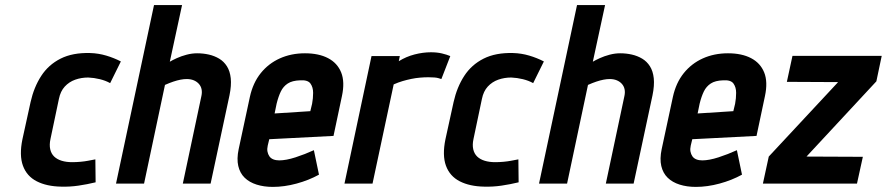

<svg xmlns="http://www.w3.org/2000/svg" viewBox="-20 -720 3478 753"><path d="M412 -394 454 -479Q427 -493 396.5 -502Q366 -511 334 -512Q265 -514 217.5 -490Q170 -466 141.5 -422Q113 -378 100 -320L68 -174Q55 -111 70 -70Q85 -29 124 -9Q163 11 220 12Q254 13 288 8Q322 3 355 -5L354 -95Q354 -95 346 -93.5Q338 -92 325 -89.5Q312 -87 295.5 -85.5Q279 -84 263 -84Q240 -84 222 -89.5Q204 -95 192.5 -106Q181 -117 177 -134.5Q173 -152 178 -175L211 -332Q217 -362 234 -380.5Q251 -399 275 -407.5Q299 -416 326 -416Q349 -415 371.5 -409.5Q394 -404 412 -394Z M646 -478 694 -700H584L435 0H545L627 -387Q645 -395 660 -400Q675 -405 688 -407.5Q701 -410 712 -410Q728 -410 740 -405Q752 -400 760 -391Q768 -382 770.5 -370Q773 -358 770 -344L697 0H806L880 -346Q888 -385 885 -413Q882 -441 870 -460Q858 -479 839.5 -490Q821 -501 799 -506Q777 -511 753 -511Q733 -511 712 -505.5Q691 -500 673.5 -492Q656 -484 646 -478Z M1030 -149 1036 -174 1288 -187 1321 -343Q1333 -399 1318 -436Q1303 -473 1266.5 -492Q1230 -511 1176 -511Q1122 -511 1077.5 -491Q1033 -471 1002.5 -433Q972 -395 960 -340L916 -135Q908 -97 914.5 -69Q921 -41 939.5 -23Q958 -5 986.5 4Q1015 13 1050 13Q1095 13 1143 0Q1191 -13 1231 -35L1211 -131Q1176 -115 1139 -103Q1102 -91 1075 -91Q1062 -91 1052 -95Q1042 -99 1036.5 -107Q1031 -115 1029 -125.5Q1027 -136 1030 -149ZM1204 -313 1197 -284 1057 -275 1065 -314Q1072 -342 1081.5 -361.5Q1091 -381 1108.5 -392.5Q1126 -404 1157 -405Q1187 -407 1197.5 -392.5Q1208 -378 1208 -356Q1208 -334 1204 -313Z M1711 -410 1746 -500Q1732 -506 1713 -510.5Q1694 -515 1670 -515Q1639 -515 1606 -506.5Q1573 -498 1544 -480L1548 -500H1437L1331 0H1441L1524 -389Q1542 -397 1559 -402Q1576 -407 1593 -410.5Q1610 -414 1627 -415.5Q1644 -417 1660 -417Q1688 -417 1699.5 -413.5Q1711 -410 1711 -410Z M2071 -394 2113 -479Q2086 -493 2055.5 -502Q2025 -511 1993 -512Q1924 -514 1876.5 -490Q1829 -466 1800.5 -422Q1772 -378 1759 -320L1727 -174Q1714 -111 1729 -70Q1744 -29 1783 -9Q1822 11 1879 12Q1913 13 1947 8Q1981 3 2014 -5L2013 -95Q2013 -95 2005 -93.5Q1997 -92 1984 -89.5Q1971 -87 1954.5 -85.5Q1938 -84 1922 -84Q1899 -84 1881 -89.5Q1863 -95 1851.5 -106Q1840 -117 1836 -134.5Q1832 -152 1837 -175L1870 -332Q1876 -362 1893 -380.5Q1910 -399 1934 -407.5Q1958 -416 1985 -416Q2008 -415 2030.5 -409.5Q2053 -404 2071 -394Z M2305 -478 2353 -700H2243L2094 0H2204L2286 -387Q2304 -395 2319 -400Q2334 -405 2347 -407.5Q2360 -410 2371 -410Q2387 -410 2399 -405Q2411 -400 2419 -391Q2427 -382 2429.5 -370Q2432 -358 2429 -344L2356 0H2465L2539 -346Q2547 -385 2544 -413Q2541 -441 2529 -460Q2517 -479 2498.5 -490Q2480 -501 2458 -506Q2436 -511 2412 -511Q2392 -511 2371 -505.5Q2350 -500 2332.5 -492Q2315 -484 2305 -478Z M2689 -149 2695 -174 2947 -187 2980 -343Q2992 -399 2977 -436Q2962 -473 2925.5 -492Q2889 -511 2835 -511Q2781 -511 2736.5 -491Q2692 -471 2661.5 -433Q2631 -395 2619 -340L2575 -135Q2567 -97 2573.5 -69Q2580 -41 2598.5 -23Q2617 -5 2645.5 4Q2674 13 2709 13Q2754 13 2802 0Q2850 -13 2890 -35L2870 -131Q2835 -115 2798 -103Q2761 -91 2734 -91Q2721 -91 2711 -95Q2701 -99 2695.5 -107Q2690 -115 2688 -125.5Q2686 -136 2689 -149ZM2863 -313 2856 -284 2716 -275 2724 -314Q2731 -342 2740.5 -361.5Q2750 -381 2767.5 -392.5Q2785 -404 2816 -405Q2846 -407 2856.5 -392.5Q2867 -378 2867 -356Q2867 -334 2863 -313Z M3438 -501H3088L3066 -399L3267 -398L2995 -106L2972 0H3341L3364 -105L3143 -106L3417 -401Z"/></svg>

Font: Advent Pro
Style: Bold Italic
Weight: 700
Italic angle: -12°
Designer: VivaRado, Andreas Kalpakidis
Foundry: VivaRado, Andreas Kalpakidis
Version: Version 3.000